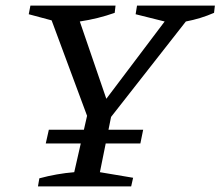

<svg xmlns="http://www.w3.org/2000/svg" viewBox="-20 -668 790 688"><path d="M116 0 121 -29Q184 -46 246 -51L292 -253L165 -595L83 -617L89 -648H394L391 -622Q332 -601 266 -591L361 -314L570 -591L466 -617L471 -648H750L747 -622Q699 -601 646 -591L378 -249L338 -51L457 -31L450 0ZM155 -203H493L483 -154H144Z"/></svg>

Font: Piazzolla
Style: Italic
Weight: 400
Italic angle: -11.3°
Designer: Juan Pablo del Peral
Foundry: Huerta Tipografica
Version: Version 1.330